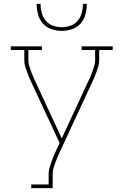

<svg xmlns="http://www.w3.org/2000/svg" viewBox="-20 -770 640 995"><path d="M142 205V186H232V131Q232 117 236 102Q240 87 245 73Q250 59 255.5 45Q261 31 267 18L268 17Q268 17 268 17Q268 17 268 17Q269 14 270 11Q271 8 273 5L289 -29L145 -338Q138 -352 132 -366.5Q126 -381 120.5 -396Q115 -411 110.5 -426Q106 -441 106 -457V-511H36V-530H197V-511H127V-457Q127 -442 131.5 -428Q136 -414 141 -400Q146 -386 152 -372.5Q158 -359 164 -346L300 -53L436 -346Q443 -359 448.5 -372.5Q454 -386 459 -400Q464 -414 468.5 -428Q473 -442 473 -457V-511H403V-530H564V-511H494V-457Q494 -441 489.5 -426Q485 -411 479.5 -396Q474 -381 468 -366.5Q462 -352 455 -338L292 13Q285 27 279 41.5Q273 56 267.5 71Q262 86 257.5 101Q253 116 253 131V205ZM300 -610Q273 -610 246.5 -619Q220 -628 202 -648.5Q184 -669 177 -696Q170 -723 170 -750H190Q190 -727 196 -704Q202 -681 217 -663Q232 -645 254.5 -637Q277 -629 300 -629Q323 -629 345.5 -637Q368 -645 383 -663Q398 -681 404 -704Q410 -727 410 -750H430Q430 -723 423 -696Q416 -669 398 -648.5Q380 -628 353.5 -619Q327 -610 300 -610Z"/></svg>

Font: Iosevka Curly Slab ThEx
Style: Regular
Weight: 100
Width: 7
Monospace: yes
Designer: Belleve Invis
Foundry: Belleve Invis
Version: Version 11.1.0; ttfautohint (v1.8.3)